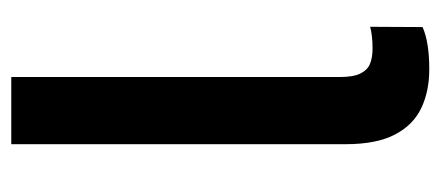

<svg xmlns="http://www.w3.org/2000/svg" viewBox="-246 -544 800 349"><g transform="rotate(-90 154.5 -370.0)"><path d="M188.5 -750V-152.8Q188.5 -128.4 194.8 -115.5Q201.2 -102.5 212.6 -97.9Q224.1 -93.3 240.2 -93.3Q263.7 -93.3 279.8 -97.7L279.3 -2.4Q252 9.8 202.6 9.8Q162.1 9.8 131.3 -5.1Q100.6 -20 83.5 -53.5Q66.4 -86.9 66.4 -142.1V-750Z"/></g></svg>

Font: Robert Sans
Style: Bold
Weight: 700
Designer: Christian Robertson (extended by Adam Twardoch)
Foundry: Google
Version: Version 12.135;April 2, 2019;FontCreator 11.5.0.2425 64-bit;